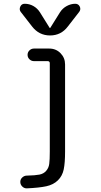

<svg xmlns="http://www.w3.org/2000/svg" viewBox="-20 -780 540 1030"><path d="M152.3 -637.7 90.8 -716.8Q82 -729.5 88.9 -744.6Q95.7 -759.8 112.3 -759.8Q137.7 -759.8 159.2 -747.6Q180.7 -735.4 194.3 -713.9L246.1 -630.9Q246.1 -629.9 248 -629.9Q250 -629.9 250 -630.9L301.8 -713.9Q315.4 -735.4 337.9 -747.6Q360.4 -759.8 383.8 -759.8Q400.4 -759.8 407.7 -745.1Q415 -730.5 405.3 -716.8L343.8 -637.7Q307.6 -589.8 248.5 -589.8Q189.5 -589.8 152.3 -637.7ZM124 162.1Q168.9 161.1 191.4 156.7Q213.9 152.3 227.5 136.7Q241.2 121.1 244.1 99.6Q247.1 78.1 247.1 33.2V-441.4Q247.1 -446.3 244.1 -449.2Q241.2 -452.1 236.3 -452.1H162.1Q148.4 -452.1 138.2 -461.9Q127.9 -471.7 127.9 -485.8Q127.9 -500 138.2 -509.8Q148.4 -519.5 162.1 -519.5H244.1Q280.3 -519.5 304.7 -494.6Q329.1 -469.7 329.1 -434.6V33.2Q329.1 93.8 321.8 128.9Q314.5 164.1 290.5 187.5Q266.6 210.9 228.5 219.2Q190.4 227.5 123 230.5Q109.4 230.5 99.1 220.2Q88.9 210 88.9 195.8Q88.9 181.6 99.6 171.9Q110.4 162.1 124 162.1Z"/></svg>

Font: Rounded-X Mgen+ 1m regular
Style: Regular
Weight: 400
Designer: [Source Han Sans]
Ryoko NISHIZUKA  (kana & ideographs); Paul D. Hunt (Latin, Greek & Cyrillic); Wenlong ZHANG  (bopomofo
Version: Version 1.059.20150602